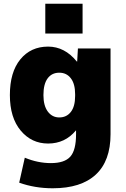

<svg xmlns="http://www.w3.org/2000/svg" viewBox="-20 -780 676 1030"><path d="M223 -600V-760H423V-600ZM388 -80H387Q329 -10 238 -10Q149 -10 91 -79.5Q33 -149 33 -270Q33 -393 89 -461.5Q145 -530 238 -530Q327 -530 392 -450H394L398 -520H573V-60Q573 83 494 156.5Q415 230 263 230Q167 230 83 200L113 66Q183 95 253 95Q326 95 357 60.5Q388 26 388 -60ZM213 -270Q213 -213 236.5 -181.5Q260 -150 298 -150Q337 -150 360 -179.5Q383 -209 383 -265V-275Q383 -330 360 -360Q337 -390 298 -390Q258 -390 235.5 -359.5Q213 -329 213 -270Z"/></svg>

Font: M PLUS 1p Black
Style: Regular
Weight: 900
Version: Version 1.061